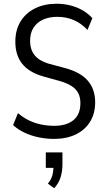

<svg xmlns="http://www.w3.org/2000/svg" viewBox="-20 -734 572 1027"><path d="M269 9Q227 9 186.5 0.5Q146 -8 111 -24.5Q76 -41 50 -65L76 -129Q104 -105 135 -90Q166 -75 200.5 -68Q235 -61 270 -61Q336 -61 373 -91.5Q410 -122 410 -182Q410 -214 398.5 -236Q387 -258 363 -273.5Q339 -289 302 -300L212 -325Q135 -347 98.5 -393Q62 -439 62 -511Q62 -573 89.5 -618.5Q117 -664 167 -689Q217 -714 283 -714Q321 -714 356.5 -705Q392 -696 421.5 -679Q451 -662 474 -637L448 -574Q414 -610 373.5 -627Q333 -644 287 -644Q243 -644 210 -629Q177 -614 159 -585.5Q141 -557 141 -515Q141 -469 165 -439Q189 -409 238 -394L328 -370Q410 -348 449.5 -302.5Q489 -257 489 -187Q489 -127 462 -83Q435 -39 385.5 -15Q336 9 269 9ZM270 273 236 248Q253 228 259.5 205.5Q266 183 266 154L280 164H225V81H314V144Q314 183 304 214.5Q294 246 270 273Z"/></svg>

Font: Nunito Sans 10pt Condensed
Style: Regular
Weight: 400
Width: 3
Designer: Vernon Adams
Foundry: Vernon Adams
Version: Version 3.101;gftools[0.9.27]